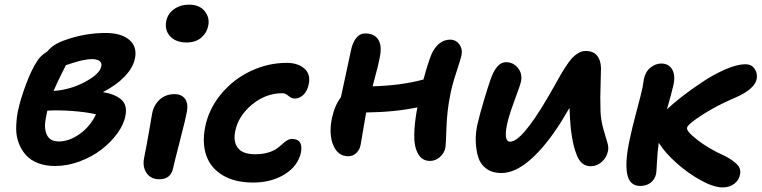

<svg xmlns="http://www.w3.org/2000/svg" viewBox="-20 -734 3284 828"><path d="M217.8 -18.1Q176.3 -18.1 144 -30.5Q111.8 -43 92.3 -64.7Q72.8 -86.4 61.3 -115.7Q49.8 -145 49.8 -179Q49.8 -212.9 56.2 -250Q67.4 -304.7 91.8 -369.6Q116.2 -434.6 140.1 -470.2Q153.3 -493.2 184.1 -512.2Q208.5 -543 257.8 -560.1Q344.2 -591.8 436 -591.8Q502.4 -591.8 537.4 -562.3Q572.3 -532.7 562 -481.9Q553.7 -441.4 516.8 -403.3Q480 -365.2 423.8 -336.9Q477.5 -327.6 503.7 -304Q529.8 -280.3 521 -235.8Q514.6 -198.2 486.3 -159.2Q458 -120.1 417.2 -88.9Q376.5 -57.6 323.2 -37.8Q270 -18.1 217.8 -18.1ZM377 -479Q369.6 -479 362.1 -478.3Q354.5 -477.5 345.7 -475.8Q336.9 -474.1 330.6 -472.9Q324.2 -471.7 313.5 -468.5Q302.7 -465.3 297.9 -463.9Q293 -462.4 280.5 -458.3Q268.1 -454.1 264.2 -453.1Q224.6 -375 210.9 -341.8Q282.7 -346.7 346.4 -380.6Q410.2 -414.6 417 -448.2Q419.9 -462.9 409.4 -470.9Q398.9 -479 377 -479ZM178.2 -228Q168.5 -181.6 181.9 -152.8Q195.3 -124 233.9 -124Q279.3 -124 324.7 -157Q370.1 -189.9 394 -241.2Q351.1 -251 291 -255.4Q231 -259.8 184.1 -256.8Q183.1 -252.4 178.2 -228Z M784.2 -550.8Q738.8 -550.8 714.1 -577.1Q689.5 -603.5 696.8 -642.1Q703.1 -675.3 730.7 -694.6Q758.3 -713.9 794.9 -713.9Q840.8 -713.9 863 -685.5Q885.3 -657.2 877.9 -623Q873 -594.2 848.9 -572.5Q824.7 -550.8 784.2 -550.8ZM668 39.1Q630.4 39.1 612.3 12.5Q594.2 -14.2 601.1 -50.8Q613.3 -111.8 623.8 -173.3Q634.3 -234.9 636.2 -245.1Q643.6 -282.2 669.4 -305.2Q695.3 -328.1 732.9 -328.1Q762.2 -328.1 777.3 -308.6Q792.5 -289.1 786.1 -252.9Q782.2 -229 757.1 -131.3Q731.9 -33.7 728 -15.1Q718.8 39.1 668 39.1Z M1071.8 53.2Q992.2 53.2 940.2 21.7Q888.2 -9.8 869.6 -63.5Q851.1 -117.2 864.7 -186Q880.4 -264.6 933.6 -328.6Q986.8 -392.6 1061.5 -427.7Q1136.2 -462.9 1216.8 -462.9Q1263.7 -462.9 1292 -439Q1320.3 -415 1311.5 -371.1Q1305.2 -341.3 1288.6 -325.2Q1272 -309.1 1251.5 -309.1Q1236.8 -309.1 1223.9 -320.6Q1210.9 -332 1197.8 -332Q1125.5 -332 1066.4 -282.7Q1007.3 -233.4 994.6 -168.9Q984.9 -122.6 1005.9 -95.7Q1026.9 -68.8 1080.6 -68.8Q1111.3 -68.8 1134.8 -75.7Q1158.2 -82.5 1171.9 -92Q1185.5 -101.6 1196 -111.3Q1206.5 -121.1 1217 -127.9Q1227.5 -134.8 1238.8 -134.8Q1288.6 -134.8 1277.8 -76.2Q1265.1 -18.1 1207.8 17.6Q1150.4 53.2 1071.8 53.2Z M1481.9 -60.1Q1437.5 -60.1 1417.5 -107.2Q1397.5 -154.3 1411.1 -223.1Q1423.3 -279.8 1450.2 -314.9Q1488.3 -489.7 1494.1 -519Q1500.5 -550.3 1516.1 -570.1Q1531.7 -589.8 1555.2 -589.8Q1594.2 -589.8 1611.1 -563.5Q1627.9 -537.1 1618.2 -488.8Q1612.3 -454.6 1586.9 -361.8Q1710.9 -365.2 1806.2 -391.1Q1823.7 -457 1840.8 -500Q1853.5 -528.8 1874 -545.9Q1894.5 -563 1920.9 -563Q1946.3 -563 1960.9 -542.7Q1975.6 -522.5 1970.2 -495.1Q1966.3 -478 1947.5 -420.9Q1928.7 -363.8 1921.9 -326.2Q1907.7 -256.8 1905.3 -182.1Q1902.8 -107.4 1900.9 -97.2Q1895.5 -73.2 1877 -56.6Q1858.4 -40 1834 -40Q1800.3 -40 1783 -70.6Q1765.6 -101.1 1766.4 -152.3Q1767.1 -203.6 1779.8 -271Q1683.6 -250.5 1559.1 -249Q1536.6 -116.2 1535.2 -109.9Q1531.7 -88.4 1516.6 -74.2Q1501.5 -60.1 1481.9 -60.1Z M2142.1 12.2Q2103.5 12.2 2077.9 -6.3Q2052.2 -24.9 2042.7 -54.9Q2033.2 -85 2031.7 -123.5Q2030.3 -162.1 2040 -202.1Q2048.8 -240.2 2066.9 -301Q2085 -361.8 2096.2 -393.1Q2121.6 -465.8 2162.1 -465.8Q2192.9 -465.8 2213.1 -441.4Q2233.4 -417 2227.1 -383.8Q2224.1 -368.7 2201.9 -309.1Q2179.7 -249.5 2171.9 -220.2Q2147 -123 2180.2 -123Q2229.5 -123 2337.9 -306.2Q2350.1 -326.7 2367.7 -357.9Q2385.3 -389.2 2396 -408.2Q2406.7 -427.2 2421.6 -449.7Q2436.5 -472.2 2448.2 -484.6Q2460 -497.1 2474.9 -505.6Q2489.7 -514.2 2504.9 -514.2Q2538.6 -514.2 2554.7 -494.4Q2570.8 -474.6 2571.8 -440.9Q2571.8 -434.1 2570.3 -381.3Q2568.8 -328.6 2568.8 -312.7Q2568.8 -296.9 2569.8 -251Q2572.3 -210.9 2582.3 -176.3Q2592.3 -141.6 2598.9 -120.4Q2605.5 -99.1 2602.1 -83Q2596.7 -55.7 2575.7 -36.4Q2554.7 -17.1 2526.9 -17.1Q2507.3 -17.1 2492.7 -28.3Q2478 -39.6 2468.5 -62.3Q2459 -85 2452.9 -111.3Q2446.8 -137.7 2441.9 -175.8Q2437.5 -220.7 2436 -269Q2430.7 -260.7 2419.2 -241Q2407.7 -221.2 2400.9 -210Q2334 -104 2267.8 -45.9Q2201.7 12.2 2142.1 12.2Z M2740.7 67.9Q2693.8 67.9 2684.3 13.9Q2674.8 -40 2696.8 -138.2Q2705.1 -179.2 2725.1 -253.9Q2745.1 -328.6 2751 -356.9Q2752 -362.3 2756.8 -393.1Q2763.2 -424.8 2785.2 -442.4Q2807.1 -460 2831.5 -460Q2863.8 -460 2878.4 -435.1Q2893.1 -410.2 2884.8 -370.1Q2875.5 -328.6 2856 -262.2Q2881.3 -286.6 2920.9 -317.4Q2960.4 -348.1 3009.3 -380.6Q3058.1 -413.1 3108.6 -435.1Q3159.2 -457 3194.8 -457Q3220.2 -457 3233.6 -438Q3247.1 -418.9 3243.7 -396Q3237.3 -350.6 3150.9 -313Q3070.3 -278.8 3007.8 -238.3Q2945.3 -197.8 2942.9 -183.1Q2939 -168 2988.8 -129.6Q3038.6 -91.3 3106.9 -61Q3140.1 -43.5 3158 -25.6Q3175.8 -7.8 3171.9 16.1Q3168 42 3147.2 58.1Q3126.5 74.2 3096.7 74.2Q3057.6 74.2 3002 43.5Q2946.3 12.7 2898.7 -29.8Q2851.1 -72.3 2826.7 -109.9Q2825.7 -111.3 2823.7 -114Q2821.8 -116.7 2820.8 -118.2Q2815.4 -79.1 2813.2 -35.9Q2811 7.3 2809.6 15.1Q2803.7 41 2785.2 54.4Q2766.6 67.9 2740.7 67.9Z"/></svg>

Font: Shantell Sans Irregular Bouncy
Style: Italic
Weight: 600
Italic angle: -11.31°
Designer: Stephen Nixon, Anya Danilova, Shantell Martin
Foundry: Arrow Type
Version: Version 1.006;[9816181b4]